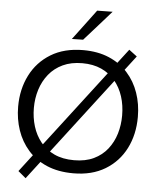

<svg xmlns="http://www.w3.org/2000/svg" viewBox="-65 -1024 947 1145"><g transform="rotate(5 408.5 -452.0)"><path d="M411.9 10.9Q321.3 10.9 253.3 -18.2Q185.3 -47.4 140.2 -98.7Q95.1 -150.1 72.6 -216.5Q50.1 -282.9 50.1 -357.2Q50.1 -460.8 92.2 -544.5Q134.3 -628.1 214.4 -677.1Q294.5 -726.1 408.8 -726.1Q496 -726.1 562.7 -697.6Q629.3 -669.2 674.9 -618.5Q720.4 -567.8 743.5 -501Q766.7 -434.2 766.7 -357.5Q766.7 -251.9 724.5 -168.6Q682.3 -85.4 602.8 -37.2Q523.4 10.9 411.9 10.9ZM409.6 -67.2Q478 -67.2 527.5 -90.9Q577 -114.6 609.2 -155.6Q641.5 -196.7 657.1 -248.7Q672.6 -300.8 672.6 -357.5Q672.6 -418.4 655.8 -471.1Q638.9 -523.8 605.8 -563.6Q572.7 -603.3 523.6 -625.6Q474.5 -647.9 409.6 -647.9Q342.6 -647.9 292.9 -624.5Q243.1 -601.1 210.1 -560.3Q177.1 -519.5 160.6 -467.3Q144.2 -415.2 144.2 -357.5Q144.2 -299.7 160.1 -247.5Q176.1 -195.3 208.7 -154.6Q241.3 -113.9 291.3 -90.5Q341.3 -67.2 409.6 -67.2ZM131.6 64.8 85.4 26.1Q137.5 -42.4 183.8 -102.7Q230 -163 283.8 -233.2L480.5 -490.4Q535.5 -562.3 583.2 -624.6Q630.9 -686.8 680.9 -752.3L728.9 -716.1Q677.9 -649.6 630.9 -587.9Q583.9 -526.3 529.2 -455.2L330.6 -195.4Q276.6 -124.7 228.8 -62.3Q181.1 0.1 131.6 64.8ZM334.1 -786.5Q368.7 -832.4 402.4 -877.5Q436.1 -922.7 469.8 -967.8L562.1 -969.2Q534.8 -938.2 507.9 -907.7Q481 -877.3 454.4 -847.4Q427.7 -817.5 401.3 -787.8Z"/></g></svg>

Font: Commissioner Thin
Style: Regular
Weight: 100
Designer: Kostas Bartsokas
Foundry: Kostas Bartsokas
Version: Version 1.001;gftools[0.9.23]